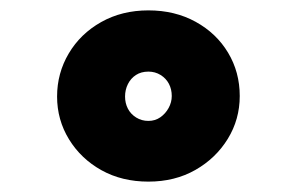

<svg xmlns="http://www.w3.org/2000/svg" viewBox="-20 -739 572 370"><path d="M266 -389Q215 -389 175.5 -411Q136 -433 113 -470.5Q90 -508 90 -553Q90 -598 112.5 -636Q135 -674 175 -696.5Q215 -719 266 -719Q317 -719 357 -697Q397 -675 419.5 -637.5Q442 -600 442 -554Q442 -509 419 -471.5Q396 -434 356.5 -411.5Q317 -389 266 -389ZM266 -506Q279 -506 289 -513Q299 -520 305 -531Q311 -542 311 -554Q311 -567 305.5 -577.5Q300 -588 289.5 -594.5Q279 -601 266 -601Q252 -601 242 -594.5Q232 -588 226.5 -577Q221 -566 221 -553Q221 -540 226.5 -529.5Q232 -519 242.5 -512.5Q253 -506 266 -506Z"/></svg>

Font: Lexend Giga Black
Style: Regular
Weight: 900
Designer: Bonnie Shaver-Troup, Thomas Jockin
Foundry: Lexend
Version: Version 1.007